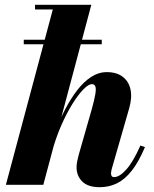

<svg xmlns="http://www.w3.org/2000/svg" viewBox="-20 -770 642 800"><path d="M79 -585.5V-604.5H404V-585.5ZM4.5 0 200 -730.5H126V-750H360.5L160.5 0ZM395 10Q347 10 323 -13.5Q299 -37 299 -73.5Q299 -84.5 301.8 -98.5Q304.5 -112.5 308 -125L362.5 -315.5Q373.5 -355 377.2 -377.8Q381 -400.5 377.2 -410Q373.5 -419.5 362.5 -419.5Q349 -419.5 327.8 -398Q306.5 -376.5 282.2 -337.8Q258 -299 235 -246.8Q212 -194.5 195.5 -133H183.5Q195 -177.5 212.2 -224.8Q229.5 -272 252.2 -315.8Q275 -359.5 301.8 -394.2Q328.5 -429 359.5 -449.2Q390.5 -469.5 425 -469.5Q466 -469.5 491.2 -450.2Q516.5 -431 523.8 -397.2Q531 -363.5 518.5 -319.5L446 -67.5Q445 -64 443.8 -58.2Q442.5 -52.5 442.5 -48.5Q442.5 -32 455 -32Q478 -32 506.5 -64Q535 -96 565 -163.5L584 -157Q558 -95.5 529.2 -59Q500.5 -22.5 467.5 -6.2Q434.5 10 395 10Z"/></svg>

Font: Bodoni Moda 11pt ExtraBold
Style: Italic
Weight: 800
Italic angle: -13°
Version: Version 2.004